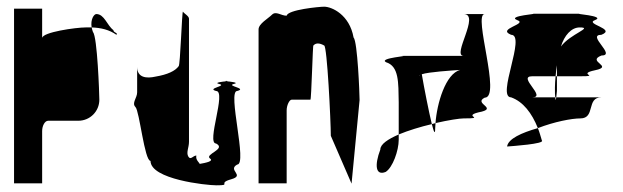

<svg xmlns="http://www.w3.org/2000/svg" viewBox="-20 -736 1864 574"><path d="M22 -188H106V-344C106 -360 114 -375 124 -375H214C249 -375 277 -403 277 -438C277 -454 271 -627 258 -640C256 -645 255 -650 254 -654H236C208 -654 106 -640 106 -622V-710H22ZM254 -654C282 -653 307 -647 328 -632C334 -638 319 -638 319 -646C300 -660 292 -694 268 -694C261 -694 250 -678 254 -654Z M385 -416C397 -404 412 -255 430 -255C430 -200 596 -182 627 -182C675 -182 628 -188 671 -200C714 -212 659 -227 689 -244C721 -244 659 -464 689 -464C721 -472 655 -479 679 -485C697 -489 669 -492 657 -493C646 -492 618 -489 635 -485C661 -479 596 -472 626 -464C658 -464 596 -307 626 -307C658 -290 590 -275 608 -262C620 -254 594 -249 577 -246C576 -250 564 -258 567 -271C557 -271 550 -256 543 -268C536 -280 545 -295 545 -312V-680C545 -688 531 -695 527 -701C524 -707 519 -538 514 -538C504 -524 481 -513 445 -507C419 -501 390 -503 390 -536V-460C390 -443 373 -428 385 -416ZM657 -493C662 -494 664 -494 657 -494C650 -494 652 -494 657 -493Z M753 -188H837V-406C837 -421 845 -438 852 -438H908C911 -438 915 -607 917 -600C924 -608 935 -608 949 -600C958 -600 969 -372 969 -330L1031 -187L1055 -437C1055 -454 1049 -612 1037 -624C1025 -692 972 -716 949 -716C935 -716 840 -707 837 -689C820 -689 805 -704 793 -692C781 -680 753 -665 753 -648Z M1117 -289C1099 -241 1103 -210 1133 -222C1154 -235 1172 -286 1172 -318V-334C1140 -320 1117 -305 1117 -289ZM1134 -550C1173 -538 1171 -490 1172 -430V-334C1201 -346 1237 -357 1271 -365C1262 -402 1248 -473 1241 -514C1262 -521 1328 -525 1356 -527C1312 -516 1286 -426 1282 -368C1321 -377 1354 -382 1366 -382C1435 -382 1362 -388 1410 -400C1474 -412 1393 -426 1429 -444C1480 -444 1393 -694 1429 -694H1366C1417 -694 1330 -569 1366 -569H1179C1213 -569 1110 -563 1134 -550ZM1235 -509C1234 -510 1234 -511 1235 -512ZM1271 -365C1277 -341 1281 -332 1281 -352C1281 -357 1282 -362 1282 -368C1278 -367 1275 -366 1271 -365Z M1496 -298ZM1496 -298C1510 -299 1610 -306 1600 -316C1596 -329 1593 -341 1588 -353C1539 -339 1499 -321 1496 -298ZM1508 -445C1544 -432 1570 -398 1588 -353C1637 -372 1689 -382 1715 -382C1761 -382 1732 -445 1778 -445H1643C1642 -437 1641 -433 1640 -445H1571C1616 -445 1525 -508 1571 -508H1641C1642 -519 1643 -530 1645 -541V-508H1715C1778 -508 1702 -514 1759 -526C1817 -538 1732 -552 1778 -570C1824 -570 1732 -632 1778 -632C1824 -650 1726 -664 1759 -676C1793 -689 1687 -695 1715 -695H1571C1599 -695 1493 -689 1526 -676C1560 -664 1463 -650 1508 -632C1554 -632 1463 -445 1508 -445ZM1639 -474C1639 -460 1639 -451 1640 -445H1643C1644 -453 1645 -464 1645 -464V-508H1641C1640 -496 1639 -485 1639 -474ZM1657 -597C1667 -630 1688 -654 1713 -654C1755 -654 1685 -635 1657 -597Z"/></svg>

Font: bitstorm
Style: ulcn
Weight: 400
Version: Version 0.2